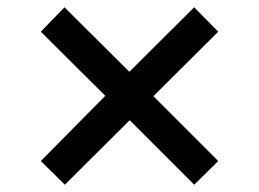

<svg xmlns="http://www.w3.org/2000/svg" viewBox="-20 -550 711 527"><path d="M158 -43 92 -108 269 -287 92 -463 157 -530 335 -353 513 -530 579 -463 401 -286 579 -108 513 -43 336 -220Z"/></svg>

Font: Nunito Sans 7pt SemiExpanded
Style: Bold
Weight: 700
Width: 6
Designer: Vernon Adams
Foundry: Vernon Adams
Version: Version 3.101;gftools[0.9.27]